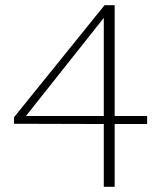

<svg xmlns="http://www.w3.org/2000/svg" viewBox="-20 -720 617 740"><path d="M380 0V-242L34 -243V-268L383 -700H422V-273H547V-242H422V0ZM80 -273H380V-651Z"/></svg>

Font: Panamera Light
Style: Regular
Weight: 300
Designer: Bastien Sozeau
Foundry: NBR — Bastien Sozeau
Version: Version 3.002; ttfautohint (v1.8.4.7-5d5b);gftools[0.9.33]